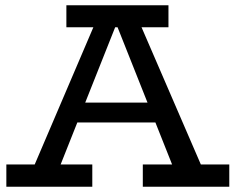

<svg xmlns="http://www.w3.org/2000/svg" viewBox="-20 -706 891 726"><path d="M83 -18 351 -645H497L768 -18H657L409 -642H431L183 -18ZM4 0V-84H329V0ZM238 -243 261 -318H583L605 -243ZM520 0V-84H847V0ZM231 -603V-686H617V-603Z"/></svg>

Font: BioRhyme
Style: Regular
Weight: 400
Designer: Aoife Mooney
Foundry: Aoife Mooney Type
Version: Version 1.600;gftools[0.9.33]